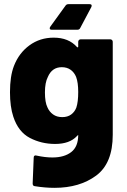

<svg xmlns="http://www.w3.org/2000/svg" viewBox="-20 -706 611 923"><path d="M419 -672 366 -572Q362 -563 352 -563H229Q219 -563 219 -570Q219 -574 222 -578L295 -679Q300 -686 309 -686H411Q418 -686 420 -682Q422 -678 419 -672ZM368 -517H510Q515 -517 518.5 -513.5Q522 -510 522 -505V-58Q522 79 442.5 138Q363 197 242 197Q197 197 147 189Q137 188 137 176L142 52Q142 45 146 42.5Q150 40 156 42Q197 51 232 51Q289 51 322.5 25Q356 -1 356 -57Q356 -58 350 -52Q315 -14 245 -14Q179 -14 123.5 -43Q68 -72 44 -145Q28 -193 28 -263Q28 -340 47 -389Q71 -451 121.5 -488Q172 -525 238 -525Q310 -525 350 -480Q352 -478 354 -478.5Q356 -479 356 -482V-505Q356 -510 359.5 -513.5Q363 -517 368 -517ZM356 -264Q356 -309 346 -336Q337 -358 319.5 -370.5Q302 -383 277 -383Q230 -383 210 -336Q196 -309 196 -262Q196 -214 208 -190Q217 -169 235 -156Q253 -143 279 -143Q305 -143 322 -155.5Q339 -168 347 -189Q356 -216 356 -264Z"/></svg>

Font: BARLOWEXTRABOLD
Style: Regular
Weight: 800
Designer: Jeremy Tribby
Foundry: Tribby Type
Version: Version 1.422